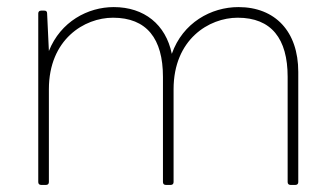

<svg xmlns="http://www.w3.org/2000/svg" viewBox="-20 -522 947 542"><path d="M110 0C115 0 118 -3 118 -8V-270C118 -411 218 -472 299 -472C394 -472 440 -413 440 -305V-8C440 -3 443 0 448 0H462C467 0 470 -3 470 -8V-270C470 -411 570 -472 651 -472C746 -472 792 -413 792 -305V-8C792 -3 795 0 800 0H814C819 0 822 -3 822 -8V-319C822 -433 757 -502 653 -502C576 -502 496 -458 465 -370C448 -453 387 -502 301 -502C228 -502 151 -461 118 -378L113 -484C113 -490 110 -492 105 -492H96C91 -492 88 -489 88 -484V-8C88 -3 91 0 96 0Z"/></svg>

Font: LINE Seed Sans TH Thin
Style: Regular
Weight: 250
Designer: Dalton Maag Ltd | Thai characters by Cadson Demak Co.,Ltd.
Foundry: Dalton Maag Ltd
Version: Version 1.003